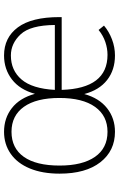

<svg xmlns="http://www.w3.org/2000/svg" viewBox="156 -718 575 926"><g transform="rotate(-90 443.0 -255.5)"><path d="M68 -255Q68 -338 93 -398.5Q118 -459 164 -491Q210 -523 270 -523Q336 -523 384.5 -485Q433 -447 453 -374Q473 -447 522.5 -485Q572 -523 638 -523Q724 -523 773.5 -456.5Q823 -390 823 -256V-245H472Q479 -24 641 -24Q672 -24 703 -34.5Q734 -45 761 -67L782 -41Q754 -17 716 -2.5Q678 12 638 12Q568 12 519.5 -26Q471 -64 452 -136Q432 -64 383.5 -26Q335 12 270 12Q178 12 123 -58.5Q68 -129 68 -255ZM785 -278Q784 -396 740 -443Q696 -490 638 -490Q566 -490 522 -438.5Q478 -387 472 -278ZM433 -256Q433 -367 390.5 -427Q348 -487 270 -487Q191 -487 149 -427.5Q107 -368 107 -255Q107 -145 149 -84.5Q191 -24 270 -24Q347 -24 390 -84Q433 -144 433 -256Z"/></g></svg>

Font: Overpass Thin
Style: Regular
Weight: 100
Designer: Delve Withrington, Thomas Jockin
Foundry: Delve Fonts
Version: Version 3.000;DELV;Overpass